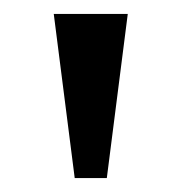

<svg xmlns="http://www.w3.org/2000/svg" viewBox="-20 -734 260 275"><path d="M87 -479 57 -714H163L133 -479Z"/></svg>

Font: Noto Serif Khitan Small Script
Style: Regular
Weight: 400
Designer: LIU Zhao, ZHANG Congyu, Kushim JIANG
Foundry: Guyu Beijing Co. Ltd.
Version: Version 1.000; ttfautohint (v1.8.4.7-5d5b)